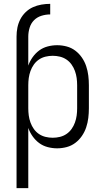

<svg xmlns="http://www.w3.org/2000/svg" viewBox="-20 -763 540 998"><path d="M66 -573Q66 -597 70.5 -619.5Q75 -642 85.5 -662.5Q96 -683 113 -699.5Q130 -716 151 -725.5Q172 -735 195 -739Q218 -743 241 -743V-688Q218 -688 195.5 -681Q173 -674 157 -658Q141 -642 134 -619Q127 -596 127 -573ZM66 215V-573H127V-422Q135 -445 149.5 -465.5Q164 -486 183.5 -500.5Q203 -515 227.5 -521.5Q252 -528 277 -528Q302 -528 326.5 -521.5Q351 -515 371 -500Q391 -485 405.5 -464Q420 -443 428 -419Q436 -395 439 -370Q442 -345 442 -320V-200Q442 -175 439 -150Q436 -125 428 -101Q420 -77 405.5 -56Q391 -35 371 -20Q351 -5 326.5 1.5Q302 8 277 8Q252 8 227.5 1.5Q203 -5 183.5 -19.5Q164 -34 149.5 -54.5Q135 -75 127 -98V215ZM254 -47Q273 -47 291.5 -51.5Q310 -56 325.5 -66.5Q341 -77 352 -92.5Q363 -108 369.5 -126Q376 -144 378.5 -162.5Q381 -181 381 -200V-320Q381 -339 378.5 -357.5Q376 -376 369.5 -394Q363 -412 352 -427.5Q341 -443 325.5 -453.5Q310 -464 291.5 -468.5Q273 -473 254 -473Q235 -473 216.5 -468.5Q198 -464 182.5 -453.5Q167 -443 156 -427.5Q145 -412 138.5 -394Q132 -376 129.5 -357.5Q127 -339 127 -320V-200Q127 -181 129.5 -162.5Q132 -144 138.5 -126Q145 -108 156 -92.5Q167 -77 182.5 -66.5Q198 -56 216.5 -51.5Q235 -47 254 -47Z"/></svg>

Font: Iosevka Fixed Light
Style: Regular
Weight: 300
Monospace: yes
Designer: Belleve Invis
Foundry: Belleve Invis
Version: Version 32.3.0